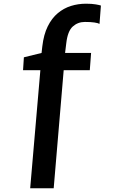

<svg xmlns="http://www.w3.org/2000/svg" viewBox="-20 -843 626 1037"><path d="M143 174 198 -464H104.5L109 -533.5L204.5 -557L208.5 -592.5Q216 -656.5 237.8 -700.5Q259.5 -744.5 291.8 -771.5Q324 -798.5 363 -810.8Q402 -823 444.5 -823Q477 -823 498 -819.2Q519 -815.5 525 -813L517.5 -714Q510 -718.5 490 -721.5Q470 -724.5 438.5 -724.5Q400.5 -724.5 373 -699.8Q345.5 -675 338 -610L331.5 -557H472L465 -464H324L270 174Z"/></svg>

Font: Merriweather Sans Medium
Style: Regular
Weight: 500
Designer: Eben Sorkin
Foundry: Eben Sorkin
Version: Version 2.001